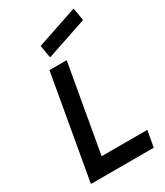

<svg xmlns="http://www.w3.org/2000/svg" viewBox="-243 -1108 1040 1207"><g transform="rotate(-30 277.5 -505.0)"><path d="M517.5 -917.5 221 -817.5 205 -909.5 502 -1009.5ZM177 -750H302L190.5 -117.5H522L501 0H45Z"/></g></svg>

Font: Russisch Sans
Style: Bold Italic
Weight: 700
Italic angle: -10°
Designer: Michael Sharanda (font) & Cristiano Sobral (main changes)
Foundry: Michael Sharanda
Version: Version 2.00;September 8, 2020;FontCreator 13.0.0.2681 64-bi